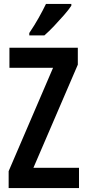

<svg xmlns="http://www.w3.org/2000/svg" viewBox="-20 -957 443 977"><path d="M382 0H24V-86L250 -612H28V-714H376V-628L150 -103H382ZM343 -928Q330 -908 306 -880.5Q282 -853 255.5 -825Q229 -797 206 -777H129V-789Q156 -829 177 -866.5Q198 -904 214 -937H343Z"/></svg>

Font: Noto Sans Khmer UI ExtraCondensed SemiBold
Style: Regular
Weight: 600
Width: 2
Designer: Danh Hong and the Monotype Design Team
Foundry: Monotype Imaging Inc.
Version: Version 2.002; ttfautohint (v1.8.4.7-5d5b)